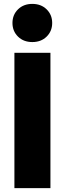

<svg xmlns="http://www.w3.org/2000/svg" viewBox="-20 -966 333 986"><path d="M72.5 -918Q101 -946 146 -946Q191 -946 219.5 -918Q248 -890 248 -848Q248 -806 219.5 -778Q191 -750 146 -750Q101 -750 72.5 -778Q44 -806 44 -848Q44 -890 72.5 -918ZM239 -695V0H54V-695Z"/></svg>

Font: FiraGO ExtraBold
Style: Regular
Weight: 800
Designer: bBox Type
Foundry: bBox Type GmbH
Version: Version 1.001;PS 001.001;hotconv 1.0.88;makeotf.lib2.5.64775